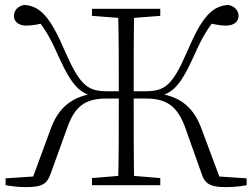

<svg xmlns="http://www.w3.org/2000/svg" viewBox="-20 -759 1034 787"><path d="M357 0H637V-29L506 -40H488L357 -29ZM357 -694 488 -684H506L637 -694V-723H357ZM464 0H530C528 -111 528 -224 528 -359V-374C528 -504 528 -615 530 -723H464C467 -614 467 -503 467 -374V-359C467 -223 467 -110 464 0ZM806 -48C820 -4 843 8 907 8C941 8 971 4 991 0V-28L857 -37L884 -22L806 -231C778 -307 728 -371 603 -378L601 -358C683 -371 714 -395 776 -532C809 -607 831 -643 872 -692L820 -668C854 -660 882 -654 906 -654C942 -654 958 -673 958 -694C958 -715 942 -734 915 -739C849 -733 809 -693 746 -545C686 -407 655 -385 575 -385H497V-355H578C664 -355 708 -324 741 -231ZM188 -48 254 -231C286 -324 329 -355 416 -355H498V-385H419C341 -385 309 -407 248 -545C185 -693 145 -733 80 -739C52 -734 37 -715 37 -694C37 -673 53 -654 88 -654C113 -654 142 -660 173 -668L123 -692C163 -643 185 -607 218 -532C280 -395 312 -371 392 -358L391 -378C267 -371 216 -307 188 -231L111 -22L138 -37L3 -28V0C24 4 54 8 87 8C151 8 173 -4 188 -48Z"/></svg>

Font: Source Han Serif TW VF
Style: Regular
Weight: 250
Designer: Ryoko NISHIZUKA 西塚涼子 (kana & ideographs); Frank Grießhammer (Latin, Greek & Cyrillic); Wenlong ZHANG 张文龙 (bopomofo); San
Foundry: Adobe
Version: Version 2.002;hotconv 1.1.0;makeotfexe 2.6.0